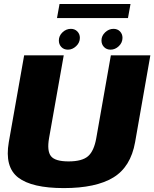

<svg xmlns="http://www.w3.org/2000/svg" viewBox="-20 -958 789 982"><path d="M306.5 4Q470 4 559.2 -50Q648.5 -104 671 -231L749 -675H547L472.5 -252Q461 -186 430.5 -159.2Q400 -132.5 330.5 -132.5Q261.5 -132.5 240.5 -159.5Q219.5 -186.5 231 -252L306 -675H103.5L25 -231Q3 -104 73 -50Q143 4 306.5 4ZM327.5 -704Q350.5 -704 369.5 -722Q388.5 -740 388.5 -764.5Q388.5 -784 375.5 -797.2Q362.5 -810.5 342.5 -810.5Q318.5 -810.5 299.8 -792.8Q281 -775 281 -751Q281 -731 293.8 -717.5Q306.5 -704 327.5 -704ZM545.5 -704Q569 -704 587.8 -722Q606.5 -740 606.5 -764.5Q606.5 -784 593.8 -797.2Q581 -810.5 560.5 -810.5Q537 -810.5 518 -792.8Q499 -775 499 -751Q499 -731 512 -717.5Q525 -704 545.5 -704ZM271.5 -865.5H634.5L647.5 -937.5H284.5Z"/></svg>

Font: Anybody UltraCondensed Thin ExtraBold
Style: Italic
Weight: 800
Italic angle: -10°
Version: Version 1.111